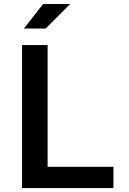

<svg xmlns="http://www.w3.org/2000/svg" viewBox="-20 -960 660 980"><path d="M92.5 0H559V-108.5H223V-730H92.5ZM102 -814.5 200 -939.5H338L213 -814.5Z"/></svg>

Font: Monaspace Neon SemiBold
Style: Regular
Weight: 600
Designer: Riley Cran & the Lettermatic Team
Foundry: Lettermatic
Version: Version 1.200 (Monaspace Neon)